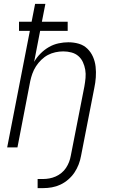

<svg xmlns="http://www.w3.org/2000/svg" viewBox="-20 -760 590 990"><path d="M174 210V163H202Q218 163 234.5 160Q251 157 267 150Q283 143 297 131.5Q311 120 320.5 105.5Q330 91 336 75.5Q342 60 345 43L415 -314Q419 -336 421 -358Q423 -380 419.5 -400.5Q416 -421 407.5 -439.5Q399 -458 384 -471Q369 -484 348.5 -489.5Q328 -495 306 -495Q286 -495 265.5 -490.5Q245 -486 227 -476.5Q209 -467 193 -451.5Q177 -436 165.5 -418Q154 -400 147 -380.5Q140 -361 136 -342L70 0H17L134 -601H78V-648H143L161 -740H214L196 -648H329V-601H187L156 -441Q169 -464 189 -484Q209 -504 232.5 -517.5Q256 -531 282 -536.5Q308 -542 332 -542Q361 -542 386.5 -534.5Q412 -527 430.5 -509Q449 -491 459.5 -467Q470 -443 473 -416Q476 -389 474 -361Q472 -333 466 -305L398 43Q394 66 385.5 88Q377 110 364 129.5Q351 149 332 165.5Q313 182 291.5 192Q270 202 247.5 206Q225 210 202 210Z"/></svg>

Font: Lode Dark
Style: Italic
Weight: 400
Italic angle: -11°
Monospace: yes
Designer: Belleve Invis
Foundry: Belleve Invis
Version: Version 29.2.0; ttfautohint (v1.8.3)